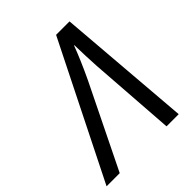

<svg xmlns="http://www.w3.org/2000/svg" viewBox="-258 -837 960 960"><g transform="rotate(-45 221.5 -357.0)"><path d="M-60 0H33L249 -441C280 -506 304 -563 323 -613H325C326 -566 328 -508 331 -459L364 0H450L392 -714H297Z"/></g></svg>

Font: Noto Sans SemiCondensed
Style: Italic
Weight: 400
Width: 4
Italic angle: -12°
Designer: Monotype Design Team
Foundry: Monotype Imaging Inc.
Version: Version 2.013